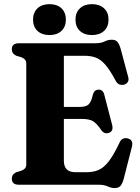

<svg xmlns="http://www.w3.org/2000/svg" viewBox="-20 -914 692 950"><path d="M38.5 -670.5Q38.5 -700 73.5 -700H451.5Q480.5 -700 497.5 -708.8Q514.5 -717.5 533 -717.5Q551.5 -717.5 560.8 -707Q570 -696.5 577 -672.5L614.5 -532.5Q618.5 -518 612.2 -508.2Q606 -498.5 593.5 -495Q580.5 -492 569.5 -496.8Q558.5 -501.5 551 -517Q523.5 -568.5 500.5 -594.5Q477.5 -620.5 453.5 -629.2Q429.5 -638 399 -638H296V-385H375Q406 -385 419 -398Q432 -411 439.5 -445.5Q446 -470 467.5 -470.5Q489.5 -471 496 -445.5L535 -295.5Q542.5 -264.5 518.5 -256.5Q496 -249 481 -270.5Q458.5 -303.5 440 -314.5Q421.5 -325.5 385.5 -325.5H296V-119Q296 -62 352.5 -62H409.5Q442.5 -62 468.2 -73.2Q494 -84.5 518.2 -115.8Q542.5 -147 571 -207.5Q582.5 -235 610.5 -229.5Q642 -222.5 632.5 -187L592 -28.5Q585.5 -5 576 5.8Q566.5 16.5 547.5 16.5Q530 16.5 512.8 8.2Q495.5 0 466 0H73.5Q38.5 0 38.5 -29.5Q38.5 -52 61 -62L85 -69Q97 -73.5 103.5 -80.8Q110 -88 110 -101.5V-598.5Q110 -612 103.5 -619.2Q97 -626.5 85 -631L61 -638Q38.5 -648 38.5 -670.5ZM225 -740.5Q187.5 -740.5 165.5 -761Q143.5 -781.5 143.5 -817Q143.5 -852 165.5 -872.8Q187.5 -893.5 225 -893.5Q262.5 -893.5 284.2 -872.8Q306 -852 306 -817Q306 -782 284.2 -761.2Q262.5 -740.5 225 -740.5ZM434.5 -740.5Q397.5 -740.5 375.5 -761Q353.5 -781.5 353.5 -817Q353.5 -852 375.5 -872.8Q397.5 -893.5 434.5 -893.5Q473 -893.5 495 -872.8Q517 -852 517 -817Q517 -782 495 -761.2Q473 -740.5 434.5 -740.5Z"/></svg>

Font: Fraunces 72pt S050
Style: Bold
Weight: 700
Version: Version 1.000; ttfautohint (v1.8.3)